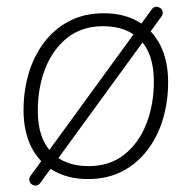

<svg xmlns="http://www.w3.org/2000/svg" viewBox="-20 -532 578 579"><path d="M245 8Q186 8 142 -17Q98 -42 74.5 -88.5Q51 -135 51 -200Q51 -258 66.5 -310.5Q82 -363 113 -404Q144 -445 189 -468.5Q234 -492 293 -492Q353 -492 396.5 -467Q440 -442 463.5 -395.5Q487 -349 487 -284Q487 -226 471.5 -173.5Q456 -121 425 -80Q394 -39 349 -15.5Q304 8 245 8ZM247 -31Q311 -31 355 -66Q399 -101 421.5 -159Q444 -217 444 -286Q444 -369 403.5 -411Q363 -453 291 -453Q227 -453 183 -418Q139 -383 116.5 -325.5Q94 -268 94 -198Q94 -116 134.5 -73.5Q175 -31 247 -31ZM466 -481 102 19Q96 27 89 27.5Q82 28 76 24Q70 20 68.5 12.5Q67 5 73 -3L437 -503Q443 -511 450 -511.5Q457 -512 463 -508Q469 -504 470.5 -496.5Q472 -489 466 -481Z"/></svg>

Font: Nunito Variable Extra Light
Style: Italic
Weight: 200
Italic angle: -9°
Designer: Vernon Adams
Foundry: Vernon Adams
Version: Version 3.602